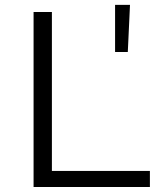

<svg xmlns="http://www.w3.org/2000/svg" viewBox="-20 -748 629 768"><path d="M114.3 0V-700H187.6V-64.3H579.6V0ZM440.3 -540V-728.5H500L491.2 -540Z"/></svg>

Font: Montserrat Thin
Style: Regular
Weight: 100
Designer: Julieta Ulanovsky
Foundry: Julieta Ulanovsky
Version: Version 9.000